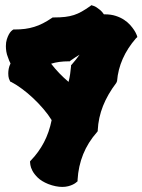

<svg xmlns="http://www.w3.org/2000/svg" viewBox="-20 -715 555 748"><path d="M515.1 -570.8 509.8 -565.9Q443.4 -489.3 436 -398.9L433.1 -392.1Q399.4 -347.7 381.3 -302.2Q363.3 -256.8 360.8 -208V-204.1L357.9 -200.2Q322.8 -160.6 304 -114Q285.2 -67.4 282.2 -14.2V-8.8L278.8 -5.9Q277.8 -4.9 273.9 -2Q270 1 262.9 4.4Q255.9 7.8 245.6 10.5Q235.4 13.2 222.2 13.2Q210.9 13.2 197 10.5Q183.1 7.8 168 2Q141.6 -8.8 127.2 -22.9Q112.8 -37.1 106.2 -50Q99.6 -63 98.4 -72Q97.2 -81.1 97.2 -82V-86.9L100.1 -89.8Q130.9 -121.6 151.1 -160.2Q171.4 -198.7 181.2 -247.1Q168 -268.6 149.2 -290.5Q130.4 -312.5 109.4 -332.3Q88.4 -352.1 66.4 -368.4Q44.4 -384.8 24.9 -395L20 -397L18.1 -400.9Q17.1 -401.9 14.6 -409.4Q12.2 -417 12.2 -429.2Q12.2 -437.5 13.9 -447Q15.6 -456.5 21 -467.8Q18.1 -472.7 15.9 -478.5Q13.7 -484.4 11.2 -491.2Q6.3 -502.9 4.6 -514.2Q2.9 -525.4 2.9 -535.2Q2.9 -550.3 6.6 -561.8Q10.3 -573.2 14.6 -581.1Q19 -588.9 22.9 -592.8Q26.9 -596.7 27.8 -597.2L32.2 -600.1H36.1Q58.6 -600.1 77.4 -602.5Q96.2 -605 113.5 -610.4Q130.9 -615.7 147.5 -624.3Q164.1 -632.8 182.1 -645L185.1 -647H189.9Q215.3 -647 233.9 -649.2Q252.4 -651.4 268.1 -656.5Q283.7 -661.6 298.3 -669.9Q313 -678.2 331.1 -690.9L335.9 -694.8L341.8 -692.9Q342.3 -692.9 346.4 -691.4Q350.6 -689.9 356.7 -686Q362.8 -682.1 370.4 -675.8Q377.9 -669.4 384.8 -659.2H388.2Q412.1 -659.2 430.9 -653.1Q449.7 -647 463.6 -637.7Q477.5 -628.4 487.1 -617.7Q496.6 -606.9 502.4 -597.9Q508.3 -588.9 510.7 -582.8Q513.2 -576.7 513.2 -577.1ZM254.9 -479 252 -476.1H248Q208.5 -476.1 179.2 -466.8Q193.4 -448.2 210.9 -429.9Q228.5 -411.6 247.1 -396Q251 -411.1 253.2 -426.3Q255.4 -441.4 256.8 -457V-460.9L259.8 -463.9Q268.1 -473.1 275.6 -482.7Q283.2 -492.2 290 -502Q282.2 -497.6 273.9 -491.9Q265.6 -486.3 254.9 -479Z"/></svg>

Font: Hanalei Fill
Style: Regular
Weight: 400
Version: Version 1.000